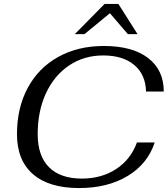

<svg xmlns="http://www.w3.org/2000/svg" viewBox="-20 -943 850 973"><path d="M66 -263Q66 -396 120.5 -497.5Q175 -599 275 -654.5Q375 -710 506 -710Q651 -710 730.5 -649Q810 -588 810 -479H720Q718 -565 660.5 -613.5Q603 -662 503 -662Q406 -662 330.5 -611.5Q255 -561 213 -470.5Q171 -380 171 -263Q171 -153 228.5 -95.5Q286 -38 395 -38Q494 -38 568 -86Q642 -134 674 -221H764Q728 -112 626.5 -51Q525 10 381 10Q228 10 147 -60.5Q66 -131 66 -263ZM510 -923H580L677 -770H628L537 -876L408 -770H359Z"/></svg>

Font: Fahkwang
Style: Italic
Weight: 400
Italic angle: -10°
Version: Version 1.000; ttfautohint (v1.6)